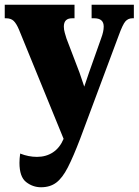

<svg xmlns="http://www.w3.org/2000/svg" viewBox="-20 -556 584 809"><path d="M153 233Q118 233 90 211Q62 189 62 130Q62 113 65 91Q100 105 136 105Q174 105 203 86Q232 67 248 29L60 -431Q49 -457 37.5 -468Q26 -479 5 -479H0V-536H294V-479H284Q249 -479 249 -444Q249 -431 253 -417.5Q257 -404 260 -394L315 -250Q320 -235 325 -220.5Q330 -206 335 -191Q340 -206 345 -220.5Q350 -235 355 -250L406 -394Q417 -423 417 -444Q417 -479 377 -479H366V-536H544V-479H538Q520 -479 508.5 -466Q497 -453 480 -406L318 28Q289 104 266 149Q243 194 217 213.5Q191 233 153 233Z"/></svg>

Font: Noto Serif Condensed Black
Style: Regular
Weight: 900
Width: 3
Designer: Monotype Design Team
Foundry: Monotype Imaging Inc.
Version: Version 2.015; ttfautohint (v1.8.4.7-5d5b)